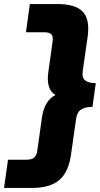

<svg xmlns="http://www.w3.org/2000/svg" viewBox="-48 -720 489 940"><path d="M134.8 16.1 157.2 -144Q168.9 -227.1 223.6 -254.9Q176.8 -282.7 188.5 -366.2L209.5 -516.1Q212.9 -541.5 203.9 -551.8Q194.8 -562 168.9 -562H79.1L98.1 -700.2H233.4Q322.8 -700.2 357.9 -661.9Q393.1 -623.5 380.9 -539.1L356.9 -371.1Q352.5 -338.9 369.4 -325.9Q386.2 -313 420.9 -313L404.8 -196.8Q370.1 -196.8 349.6 -184.1Q329.1 -171.4 324.7 -139.2L299.3 39.1Q287.1 123.5 241.7 161.9Q196.3 200.2 106.9 200.2H-28.3L-8.8 62H81.1Q106.4 62 118.9 51.8Q131.3 41.5 134.8 16.1Z"/></svg>

Font: Fivo Sans Black
Style: Regular
Weight: 900
Designer: Alexander Slobzheninov
Foundry: Alexander Slobzheninov
Version: 1.0